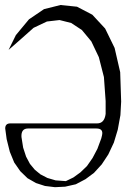

<svg xmlns="http://www.w3.org/2000/svg" viewBox="-20 -778 540 773"><path d="M14.6 -577.1 43.9 -636.7 96.7 -700.2 157.2 -741.2 223.6 -757.8 290 -751 351.6 -718.8 403.3 -663.1 441.4 -585 463.9 -487.3 467.8 -369.1 464.8 -314.5 454.1 -255.9 438.5 -204.1 416 -156.2 389.6 -116.2 358.4 -82 324.2 -56.6 285.2 -36.1 242.2 -26.4 201.2 -24.4 161.1 -29.3 125 -41 90.8 -60.5 61.5 -88.9 37.1 -124 19.5 -167 6.8 -217.8 1 -260.7Q1 -281.2 21.5 -281.2H371.1Q400.4 -281.2 405.3 -319.3V-371.1L398.4 -467.8L377.9 -547.9L347.7 -611.3L309.6 -657.2L266.6 -685.5L219.7 -697.3L168.9 -691.4L115.2 -666L61.5 -618.2ZM92.8 -260.7Q64.5 -260.7 66.4 -226.6L73.2 -183.6L85 -147.5L100.6 -118.2L120.1 -94.7L142.6 -76.2L170.9 -61.5L204.1 -51.8L245.1 -48.8L275.4 -63.5L303.7 -84L330.1 -109.4L352.5 -141.6L372.1 -178.7L387.7 -220.7L390.6 -232.4Q397.5 -260.7 368.2 -260.7Z"/></svg>

Font: B2 Hana
Style: Regular
Weight: 500
Version: 2020-08-05; (max)